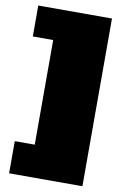

<svg xmlns="http://www.w3.org/2000/svg" viewBox="-89 -842 562 893"><g transform="rotate(10 192.0 -396.0)"><path d="M365.7 -792V0H19.5V-151.9H113.8V-646H17.6V-792Z"/></g></svg>

Font: Angkor
Style: Regular
Weight: 400
Designer: Danh Hong
Foundry: Danh Hong
Version: Version 8.000; ttfautohint (v1.8.3)